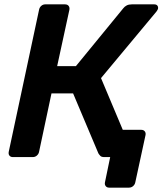

<svg xmlns="http://www.w3.org/2000/svg" viewBox="-20 -720 745 880"><path d="M480 140Q470 140 464.5 133Q459 126 461 116L485 0H462L440 -125H627Q638 -125 643.5 -118Q649 -111 647 -101L600 116Q598 126 590 133Q582 140 571 140ZM687 -700Q697 -700 701.5 -694Q706 -688 704 -679Q702 -674 697 -667L443 -362L581 -34Q583 -29 581 -23Q580 -14 572 -7Q564 0 554 0H458Q445 0 439.5 -6Q434 -12 431 -17L315 -292H216L159 -24Q157 -14 149 -7Q141 0 130 0H39Q29 0 23.5 -6.5Q18 -13 20 -24L159 -675Q161 -686 169 -693Q177 -700 187 -700H278Q289 -700 294.5 -693Q300 -686 298 -675L242 -417H328L545 -682Q551 -690 560.5 -695Q570 -700 584 -700Z"/></svg>

Font: Rubik Light Medium
Style: Italic
Weight: 500
Italic angle: -12°
Version: Version 2.104